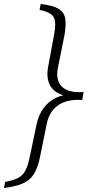

<svg xmlns="http://www.w3.org/2000/svg" viewBox="-58 -754 463 971"><path d="M363 -280 358 -249H336Q271 -249 230.5 -217.5Q190 -186 178 -126L146 32Q135 90 115 123.5Q95 157 59 173Q23 189 -38 197L-32 166Q11 158 35 145Q59 132 72 105.5Q85 79 94 32L127 -125Q142 -195 187.5 -234.5Q233 -274 303 -278ZM148 -734Q206 -727 235.5 -711Q265 -695 271.5 -662Q278 -629 267 -571L235 -412Q223 -352 251 -320Q279 -288 343 -288H365L359 -257L300 -265Q231 -273 202.5 -310.5Q174 -348 185 -414L214 -570Q223 -617 220.5 -643Q218 -669 199.5 -682.5Q181 -696 142 -704Z"/></svg>

Font: Piazzolla Thin ExtraLight
Style: Italic
Weight: 250
Italic angle: -11.3°
Version: Version 2.005